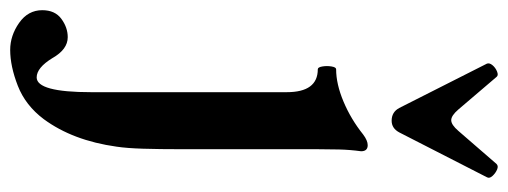

<svg xmlns="http://www.w3.org/2000/svg" viewBox="-424 -396 997 377"><g transform="rotate(90 74.5 -207.5)"><path d="M-16 271Q-44 271 -69 253.5Q-94 236 -94 208Q-94 183 -77 170.5Q-60 158 -41 158Q-17 158 0 188Q19 219 38 219Q67 219 67 112V-272Q67 -333 22 -333Q18 -333 16.5 -342Q15 -351 16.5 -360Q18 -369 22 -369Q51 -369 85.5 -383.5Q120 -398 150 -422Q162 -431 171 -431Q183 -431 183 -418Q180 -396 179.5 -374.5Q179 -353 179 -333V-68Q179 -22 178 10Q177 42 174 62Q162 148 120 205Q93 241 54.5 256Q16 271 -16 271ZM123 -478Q106 -478 98 -493L11 -665Q9 -670 14 -676Q19 -682 26.5 -685Q34 -688 37 -684L101 -609Q113 -595 122 -595Q131 -595 143 -609L208 -684Q212 -688 219 -685Q226 -682 231.5 -676Q237 -670 234 -665L146 -493Q138 -478 123 -478Z"/></g></svg>

Font: Junicode
Style: Bold
Weight: 700
Designer: Peter S. Baker
Version: Version 2.100; ttfautohint (v1.8.4)